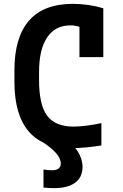

<svg xmlns="http://www.w3.org/2000/svg" viewBox="-20 -760 640 998"><path d="M261 218Q246 218 232 217Q218 216 206 215V121Q217 123 228.5 124Q240 125 252 125Q266 125 275.5 121Q285 117 290.5 109.5Q296 102 296 90Q296 64 271.5 36Q247 8 202 -21L312 -50Q360 -11 384.5 27.5Q409 66 409 109Q409 144 391.5 168.5Q374 193 341 205.5Q308 218 261 218ZM353 10Q204 10 129.5 -76.5Q55 -163 55 -335V-395Q55 -566 131 -653Q207 -740 359 -740Q400 -740 440.5 -734Q481 -728 517 -717V-463H393V-694L438 -598Q395 -628 346 -628Q267 -628 225 -565.5Q183 -503 183 -386V-344Q183 -215 225 -158.5Q267 -102 363 -102Q393 -102 431.5 -107Q470 -112 507 -120V-4Q472 2 430 6Q388 10 353 10Z"/></svg>

Font: M PLUS Code Latin Expanded SemiBold
Style: Regular
Weight: 600
Width: 7
Designer: Coji Morishita
Foundry: UNDERFOREST DESIGN
Version: Version 1.002; ttfautohint (v1.8.3)